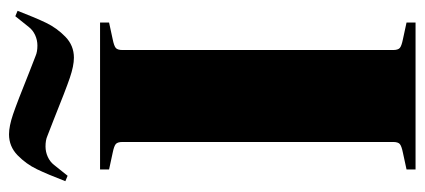

<svg xmlns="http://www.w3.org/2000/svg" viewBox="-278 -664 942 426"><g transform="rotate(-90 193.0 -451.0)"><path d="M140 -803 104 -817Q95 -821 81 -821Q69 -821 58 -816Q47 -811 40 -802L16 -772L4 -777Q19 -816 30.5 -840Q42 -864 61.5 -883Q81 -902 108 -902Q126 -902 152.5 -893Q179 -884 246 -857L282 -843Q291 -839 305 -839Q317 -839 328 -844Q339 -849 346 -858L370 -888L382 -883Q367 -844 355.5 -820Q344 -796 324.5 -777Q305 -758 278 -758Q260 -758 233.5 -767Q207 -776 140 -803ZM67 -672 30 -680V-700H356V-680L319 -672Q304 -669 299.5 -665Q295 -661 295 -650V-50Q295 -39 299.5 -35Q304 -31 319 -28L356 -20V0H30V-20L67 -28Q82 -31 86.5 -35Q91 -39 91 -50V-650Q91 -661 86.5 -665Q82 -669 67 -672Z"/></g></svg>

Font: Chonburi
Style: Regular
Weight: 400
Designer: Thanarat Vachiruckul and Stawix Ruecha
Foundry: Cadson Demak & Katatrad
Version: Version 1.000